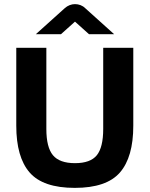

<svg xmlns="http://www.w3.org/2000/svg" viewBox="-20 -900 726 932"><path d="M343 12Q189 12 124 -62.5Q59 -137 59 -290V-668H205V-274Q205 -185 237 -146.5Q269 -108 344 -108Q419 -108 450 -146.5Q481 -185 481 -274V-668H627V-290Q627 -137 562 -62.5Q497 12 343 12ZM154 -734 294 -860Q305 -870 318 -875Q331 -880 344 -880Q358 -880 371 -875Q384 -870 394 -860L534 -734H412L344 -795L276 -734Z"/></svg>

Font: Atkinson Hyperlegible Next
Style: Bold
Weight: 700
Designer: Elliott Scott, Megan Eiswerth, Linus Boman, Theodore Petrosky, Letters from Sweden
Foundry: Applied Design Works, Letters from Sweden
Version: Version 2.001